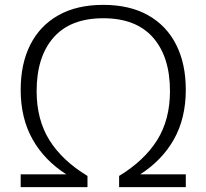

<svg xmlns="http://www.w3.org/2000/svg" viewBox="-20 -769 848 789"><path d="M65 0V-52.5H252.5Q162 -110.5 113.5 -197Q65 -283.5 65 -400Q65 -507 104.5 -585.2Q144 -663.5 219.8 -706.2Q295.5 -749 404.5 -749Q513 -749 588.8 -706.2Q664.5 -663.5 704 -585.2Q743.5 -507 743.5 -400Q743.5 -283.5 695 -197Q646.5 -110.5 556 -52.5H743.5V0H469.5V-46Q573 -109 625.8 -193.2Q678.5 -277.5 678.5 -394.5Q678.5 -535.5 608.8 -614.8Q539 -694 404.5 -694Q269.5 -694 200 -614.8Q130.5 -535.5 130.5 -394.5Q130.5 -277.5 183 -193.2Q235.5 -109 339.5 -46V0Z"/></svg>

Font: Encode Sans Expanded Expanded Light
Style: Regular
Weight: 300
Width: 7
Designer: Multiple Designers
Foundry: Impallari Type
Version: Version 3.000; ttfautohint (v1.8.3) -l 8 -r 50 -G 200 -x 14 